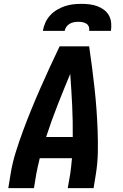

<svg xmlns="http://www.w3.org/2000/svg" viewBox="-20 -975 640 995"><path d="M23 0 35 -74Q44 -130 61.5 -186Q79 -242 99.5 -297.5Q120 -353 142.5 -408Q165 -463 189 -517.5Q213 -572 238 -626.5Q263 -681 289 -735H442Q450 -681 457 -626.5Q464 -572 470 -517.5Q476 -463 480 -408Q484 -353 486 -297.5Q488 -242 487 -186Q486 -130 477 -74L465 0H331L344 -74Q347 -94 349 -114Q351 -134 353 -155H186Q181 -135 176.5 -114.5Q172 -94 168 -74L156 0ZM357 -265Q358 -347 354 -429Q350 -511 344 -592Q310 -511 278 -429.5Q246 -348 219 -265ZM202 -815Q206 -837 215 -857.5Q224 -878 239.5 -895Q255 -912 275 -924Q295 -936 316 -943Q337 -950 358.5 -952.5Q380 -955 402 -955Q423 -955 444 -952.5Q465 -950 484 -943Q503 -936 519 -924Q535 -912 544.5 -895Q554 -878 556 -857Q558 -836 555 -815H442Q444 -826 440.5 -836Q437 -846 428 -852Q419 -858 408 -860Q397 -862 386 -862Q375 -862 363.5 -860Q352 -858 341.5 -852Q331 -846 324 -836Q317 -826 315 -815Z"/></svg>

Font: Iosevka Curly XBdExObl
Style: Regular
Weight: 800
Width: 7
Italic angle: -9°
Monospace: yes
Designer: Belleve Invis
Foundry: Belleve Invis
Version: Version 11.1.0; ttfautohint (v1.8.3)